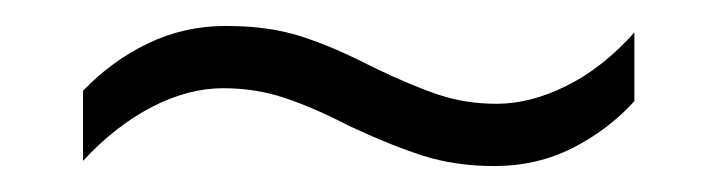

<svg xmlns="http://www.w3.org/2000/svg" viewBox="-20 -427 554 148"><path d="M249 -330Q222 -344 199.5 -351.5Q177 -359 152 -359Q125 -359 97 -344.5Q69 -330 44 -303V-357Q66 -380 94 -393.5Q122 -407 154 -407Q187 -407 212 -399Q237 -391 268 -375Q297 -361 318 -354Q339 -347 363 -347Q389 -347 417 -361Q445 -375 469 -402V-349Q449 -327 421.5 -313Q394 -299 361 -299Q331 -299 306 -307Q281 -315 249 -330Z"/></svg>

Font: Noto Sans Hebrew SemiCondensed Light
Style: Regular
Weight: 300
Width: 4
Designer: Monotype Design Team
Foundry: Monotype Imaging Inc.
Version: Version 2.003